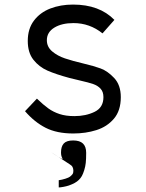

<svg xmlns="http://www.w3.org/2000/svg" viewBox="-20 -580 640 840"><path d="M89.5 -93.5 141.5 -148.5Q170 -121 191.8 -105.5Q213.5 -90 240.8 -81Q268 -72 305.5 -72Q355.5 -72 394 -90.8Q432.5 -109.5 432.5 -155Q432.5 -178.5 420 -192Q407.5 -205.5 388 -212.2Q368.5 -219 331 -227.5Q294 -236 283.5 -239Q224.5 -255 187.5 -271.2Q150.5 -287.5 126 -318.8Q101.5 -350 101.5 -401Q101.5 -454 128.5 -489.8Q155.5 -525.5 200.2 -542.8Q245 -560 299.5 -560Q415 -560 480.5 -493L428.5 -434Q372.5 -479 301.5 -479Q250 -479 217.5 -459Q185 -439 185 -404Q185 -375 208.2 -355.2Q231.5 -335.5 264.2 -324.5Q297 -313.5 345.5 -302Q390 -291.5 420.2 -280.5Q450.5 -269.5 479.5 -238.8Q508.5 -208 508.5 -155Q508.5 -96 478.5 -60.8Q448.5 -25.5 401.8 -10.8Q355 4 300.5 4Q228.5 4 179.5 -21Q130.5 -46 89.5 -93.5ZM286 193Q293 187.5 297 182.2Q301 177 301 167.5Q301 158 297.5 151Q294 144 284.5 138.5Q175 67 217 94.8Q259 122.5 253 112.8Q247 103 247 87Q247 60.5 259.2 47.5Q271.5 34.5 300 34.5Q329 34.5 343 48Q357 61.5 357 88.5Q357 116.5 355.2 132.5Q353.5 148.5 348.5 164.5Q343.5 180.5 338.2 190Q333 199.5 324.5 207.5Q311 221 281.5 231.5Q271 235 257.5 237.5Q244 240 237 240V208.5Q251.5 206.5 266.2 201.8Q281 197 286 193Z"/></svg>

Font: JuliaMono
Style: Regular
Weight: 400
Monospace: yes
Designer: cormullion
Foundry: corm
Version: Version 0.055; ttfautohint (v1.8.4)